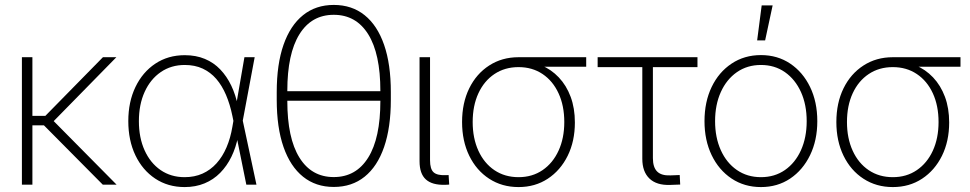

<svg xmlns="http://www.w3.org/2000/svg" viewBox="-20 -757 3976 787"><path d="M112.8 -522.5V0H69.8V-522.5ZM457 -522.5 183.1 -243.2H92.3V-282.2H166L401.9 -522.5ZM401.4 0 151.9 -251.5 183.6 -277.3 458 0Z M736.8 9.8Q668.5 9.8 616.2 -24.9Q564 -59.6 534.9 -120.6Q505.9 -181.6 505.9 -260.7Q505.9 -339.4 535.2 -400.4Q564.5 -461.4 616.7 -496.1Q668.9 -530.8 737.3 -530.8Q783.2 -530.8 819.6 -515.6Q856 -500.5 882.8 -472.4Q909.7 -444.3 928 -406Q946.3 -367.7 955.6 -320.8H969.7L974.6 -264.6L1031.2 0H989.7L932.6 -281.7Q922.9 -329.1 906.5 -367.7Q890.1 -406.2 866.5 -433.6Q842.8 -460.9 810.8 -475.8Q778.8 -490.7 737.3 -490.7Q681.6 -490.7 639.2 -461.7Q596.7 -432.6 573 -380.6Q549.3 -328.6 549.3 -260.3Q549.3 -192.4 572.8 -140.6Q596.2 -88.9 638.4 -59.8Q680.7 -30.8 736.8 -30.8Q777.3 -30.8 810.1 -45.4Q842.8 -60.1 867.4 -87.4Q892.1 -114.7 908.4 -152.8Q924.8 -190.9 932.6 -237.8L981.9 -522.5H1023.9L974.6 -259.8L969.7 -199.2H956.1Q947.3 -152.8 928.7 -114.7Q910.2 -76.7 882.6 -48.6Q855 -20.5 818.4 -5.4Q781.7 9.8 736.8 9.8Z M1348.1 9.3Q1274.4 9.3 1222.2 -32.7Q1169.9 -74.7 1142.1 -154.5Q1114.3 -234.4 1114.3 -348.1V-379.4Q1114.3 -493.7 1142.1 -573.2Q1169.9 -652.8 1222.2 -694.8Q1274.4 -736.8 1348.1 -736.8Q1422.4 -736.8 1474.6 -694.8Q1526.9 -652.8 1554.4 -573.2Q1582 -493.7 1582 -379.4V-348.1Q1582 -234.4 1554.4 -154.5Q1526.9 -74.7 1474.6 -32.7Q1422.4 9.3 1348.1 9.3ZM1348.1 -31.2Q1439.5 -31.2 1489.3 -111.1Q1539.1 -190.9 1539.1 -342.8V-384.8Q1539.1 -536.6 1489.3 -616.5Q1439.5 -696.3 1348.1 -696.3Q1256.8 -696.3 1207.3 -616.5Q1157.7 -536.6 1157.7 -384.8V-342.8Q1157.7 -190.9 1207.3 -111.1Q1256.8 -31.2 1348.1 -31.2ZM1141.6 -344.2V-383.3H1555.7V-344.2Z M1804.2 0.5Q1751.5 2 1725.6 -21.5Q1699.7 -44.9 1699.7 -96.2V-522.5H1742.7V-100.1Q1742.7 -64 1757.3 -50.8Q1772 -37.6 1805.7 -39.1Q1809.6 -39.1 1812.7 -39.1Q1815.9 -39.1 1818.8 -39.6L1821.3 -0.5Q1817.4 0 1813 0.2Q1808.6 0.5 1804.2 0.5Z M2105.5 9.8Q2037.6 9.8 1985.1 -24.4Q1932.6 -58.6 1903.3 -118.9Q1874 -179.2 1874 -256.8Q1874 -335 1903.3 -394.8Q1932.6 -454.6 1985.1 -488.5Q2037.6 -522.5 2105.5 -522.5H2382.8V-483.4H2176.3L2105.5 -481.9Q2049.3 -481.9 2006.8 -453.6Q1964.4 -425.3 1940.9 -374.5Q1917.5 -323.7 1917.5 -256.8Q1917.5 -190.4 1940.9 -139.2Q1964.4 -87.9 2006.8 -59.3Q2049.3 -30.8 2105.5 -30.8Q2161.6 -30.8 2203.9 -59.6Q2246.1 -88.4 2269.5 -139.4Q2293 -190.4 2293 -256.8Q2293 -323.7 2269.5 -374.5Q2246.1 -425.3 2203.9 -453.6Q2161.6 -481.9 2105.5 -481.9V-507.3Q2155.3 -507.3 2197.3 -490Q2239.3 -472.7 2270.5 -439.7Q2301.8 -406.7 2319.1 -360.1Q2336.4 -313.5 2336.4 -254.9Q2336.4 -178.2 2306.9 -118.4Q2277.3 -58.6 2225.3 -24.4Q2173.3 9.8 2105.5 9.8Z M2726.6 1Q2671.4 2.9 2642.1 -25.1Q2612.8 -53.2 2612.8 -106V-481.9H2429.7V-522.5H2838.9V-481.9H2656.2V-108.9Q2656.2 -71.3 2673.6 -54Q2690.9 -36.6 2728 -38.1Q2737.3 -38.6 2746.8 -38.8Q2756.3 -39.1 2766.1 -39.6L2768.1 -0.5Q2758.3 0 2747.8 0.2Q2737.3 0.5 2726.6 1Z M3099.1 9.8Q3031.2 9.8 2978.8 -25.1Q2926.3 -60.1 2897 -121.1Q2867.7 -182.1 2867.7 -260.3Q2867.7 -339.4 2897 -400.4Q2926.3 -461.4 2978.8 -496.3Q3031.2 -531.2 3099.1 -531.2Q3167 -531.2 3219 -496.3Q3271 -461.4 3300.5 -400.4Q3330.1 -339.4 3330.1 -260.3Q3330.1 -182.1 3300.5 -121.1Q3271 -60.1 3219 -25.1Q3167 9.8 3099.1 9.8ZM3099.1 -30.8Q3155.3 -30.8 3197.5 -60.1Q3239.7 -89.4 3263.2 -141.4Q3286.6 -193.4 3286.6 -260.3Q3286.6 -327.6 3263.2 -379.6Q3239.7 -431.6 3197.5 -461.2Q3155.3 -490.7 3099.1 -490.7Q3043 -490.7 3000.5 -461.2Q2958 -431.6 2934.6 -379.6Q2911.1 -327.6 2911.1 -260.3Q2911.1 -193.4 2934.6 -141.4Q2958 -89.4 3000.5 -60.1Q3043 -30.8 3099.1 -30.8ZM3083.5 -591.3 3102.1 -734.9H3147L3116.2 -591.3Z M3639.6 9.8Q3571.8 9.8 3519.3 -24.4Q3466.8 -58.6 3437.5 -118.9Q3408.2 -179.2 3408.2 -256.8Q3408.2 -335 3437.5 -394.8Q3466.8 -454.6 3519.3 -488.5Q3571.8 -522.5 3639.6 -522.5H3917V-483.4H3710.4L3639.6 -481.9Q3583.5 -481.9 3541 -453.6Q3498.5 -425.3 3475.1 -374.5Q3451.7 -323.7 3451.7 -256.8Q3451.7 -190.4 3475.1 -139.2Q3498.5 -87.9 3541 -59.3Q3583.5 -30.8 3639.6 -30.8Q3695.8 -30.8 3738 -59.6Q3780.3 -88.4 3803.7 -139.4Q3827.1 -190.4 3827.1 -256.8Q3827.1 -323.7 3803.7 -374.5Q3780.3 -425.3 3738 -453.6Q3695.8 -481.9 3639.6 -481.9V-507.3Q3689.5 -507.3 3731.4 -490Q3773.4 -472.7 3804.7 -439.7Q3835.9 -406.7 3853.3 -360.1Q3870.6 -313.5 3870.6 -254.9Q3870.6 -178.2 3841.1 -118.4Q3811.5 -58.6 3759.5 -24.4Q3707.5 9.8 3639.6 9.8Z"/></svg>

Font: Inter 28pt ExtraLight
Style: Regular
Weight: 250
Designer: Rasmus Andersson
Foundry: rsms
Version: Version 4.001;git-66647c0bb